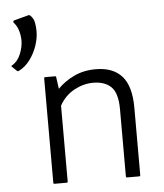

<svg xmlns="http://www.w3.org/2000/svg" viewBox="-52 -858 705 825"><g transform="rotate(-5 300.0 -446.0)"><path d="M11 -597Q7 -601 13 -603Q37 -617 49.5 -647.5Q62 -678 62 -705Q62 -726 56 -747Q50 -768 37 -783Q34 -786 34 -788Q34 -794 40 -795L96 -810Q103 -812 105 -811.5Q107 -811 109 -809Q123 -796 126.5 -777.5Q130 -759 130 -739Q130 -710 119 -677.5Q108 -645 87.5 -617.5Q67 -590 38 -576Q34 -575 32 -577ZM207 -85Q207 -80 202 -80H150Q145 -80 145 -85V-535Q145 -540 150 -540H192Q197 -540 197 -535L204 -485Q233 -515 274.5 -535Q316 -555 369 -555Q443 -555 481.5 -512Q520 -469 520 -376V-85Q520 -80 515 -80H463Q458 -80 458 -85V-374Q458 -444 430.5 -471Q403 -498 353 -498Q311 -498 271 -476.5Q231 -455 207 -412Z"/></g></svg>

Font: Gowun Dodum
Style: Regular
Weight: 400
Designer: Yanghee Ryu
Foundry: Yanghee Ryu
Version: Version 2.000